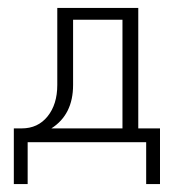

<svg xmlns="http://www.w3.org/2000/svg" viewBox="-20 -360 445 486"><path d="M110 -35H290V-310H165V-145Q165 -70 110 -35ZM330 -35H385V106H350V0H50V106H15V-35H35Q76 -35 100.5 -65.5Q125 -96 125 -145V-340H330Z"/></svg>

Font: Glametrix
Style: Light
Weight: 300
Designer: gluk
Foundry: gluk
Version: Version 0.40